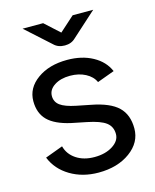

<svg xmlns="http://www.w3.org/2000/svg" viewBox="-107 -763 685 848"><g transform="rotate(-15 235.5 -338.5)"><path d="M240 -569Q209 -569 190 -588L78 -689H172L239 -628L307 -689H401L289 -588Q270 -569 240 -569ZM441 -136Q441 -72 383.5 -30Q326 12 239 12Q166 12 110 -21.5Q54 -55 31 -112L112 -142Q122 -104 156 -81.5Q190 -59 239 -59Q289 -59 322.5 -80.5Q356 -102 356 -133Q356 -167 331 -186Q306 -205 246 -217L177 -231Q106 -247 73.5 -279.5Q41 -312 41 -367Q41 -427 95 -466Q149 -505 232 -505Q299 -505 348.5 -478Q398 -451 418 -404L339 -375Q327 -402 296.5 -418Q266 -434 226 -434Q183 -434 154.5 -415.5Q126 -397 126 -368Q126 -341 147.5 -325Q169 -309 218 -299L283 -286Q367 -270 404 -234.5Q441 -199 441 -136Z"/></g></svg>

Font: Atkinson Hyperlegible Pro
Style: Regular
Weight: 400
Designer: Elliott Scott, Megan Eiswerth, Linus Boman, Theodore Petrosky, Jacob Perez
Foundry: Braille Institute
Version: Version 1.5.1